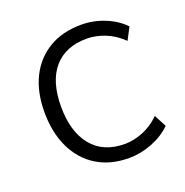

<svg xmlns="http://www.w3.org/2000/svg" viewBox="-98 -583 654 680"><g transform="rotate(-20 229.5 -243.0)"><path d="M278 8Q207 8 156 -23.5Q105 -55 77.5 -112.5Q50 -170 50 -246Q50 -323 77.5 -378Q105 -433 156 -463.5Q207 -494 278 -494Q323 -494 365.5 -477Q408 -460 437 -430L413 -384Q382 -414 347 -427.5Q312 -441 280 -441Q199 -441 155.5 -390.5Q112 -340 112 -245Q112 -151 155.5 -97.5Q199 -44 280 -44Q312 -44 347 -57.5Q382 -71 413 -101L437 -55Q408 -26 364.5 -9Q321 8 278 8Z"/></g></svg>

Font: Nunito Sans 12pt ExtraLight 12pt Light
Style: Regular
Weight: 300
Version: Version 3.101;gftools[0.9.27]